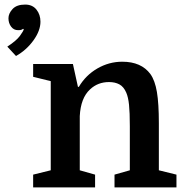

<svg xmlns="http://www.w3.org/2000/svg" viewBox="-20 -820 808 840"><path d="M202 -75V-465L125 -484V-540H299L321 -440H325Q355 -491 406 -520.5Q457 -550 515 -550Q598 -550 638 -496Q658 -468 666.5 -417.5Q675 -367 675 -281V-75L752 -56V0H481V-56L548 -75V-268Q548 -328 544.5 -361.5Q541 -395 532.4 -414.7Q521 -441 502 -451Q483.1 -461 456.9 -461Q408 -461 374 -429Q333 -391.4 329 -312V-75L396 -56V0H125V-56ZM90 -800Q122 -800 139.5 -778Q157 -756 157 -725Q157 -686 126.5 -643.5Q96 -601 50 -575L12 -616Q52 -642 67.5 -663.5Q83 -685 84 -692L81 -694Q77 -691 73 -689.5Q69 -688 59 -688Q40 -688 28.5 -703.5Q17 -719 17 -740Q17 -761 35 -780.5Q53 -800 90 -800Z"/></svg>

Font: Domine
Style: Regular
Weight: 400
Designer: Pablo Impallari, Rodrigo Fuenzalida, Brenda Gallo
Foundry: Pablo Impallari, Rodrigo Fuenzalida, Brenda Gallo
Version: Version 2.000;September 19, 2022;FontCreator 14.0.0.2877 64-